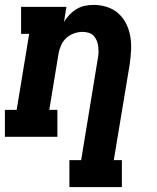

<svg xmlns="http://www.w3.org/2000/svg" viewBox="-21 -558 641 783"><path d="M262 205V95H310L377 -314Q380 -327 380.5 -340Q381 -353 380 -365.5Q379 -378 374.5 -390Q370 -402 362 -411Q354 -420 341.5 -424Q329 -428 316 -428Q299 -428 281.5 -422Q264 -416 250.5 -404Q237 -392 229 -375Q221 -358 218 -341L180 -110H213V0H-1V-110H47L98 -420H65V-530H250L240 -469Q250 -485 263 -498.5Q276 -512 292 -521.5Q308 -531 325.5 -534.5Q343 -538 361 -538Q389 -538 415.5 -529.5Q442 -521 462 -503Q482 -485 494 -460.5Q506 -436 510.5 -409Q515 -382 513.5 -353Q512 -324 508 -296L443 95H476V205Z"/></svg>

Font: Iosevka Slab XBdExObl
Style: Regular
Weight: 800
Width: 7
Italic angle: -9°
Monospace: yes
Designer: Belleve Invis
Foundry: Belleve Invis
Version: Version 11.1.0; ttfautohint (v1.8.3)